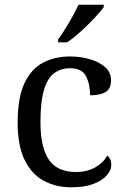

<svg xmlns="http://www.w3.org/2000/svg" viewBox="-20 -786 532 816"><path d="M283 10Q217 10 165.5 -18Q114 -46 84.5 -106.5Q55 -167 55 -265Q55 -372 84.5 -433.5Q114 -495 164.5 -520.5Q215 -546 278 -546Q320 -546 360 -535Q400 -524 426 -501.5Q452 -479 452 -444Q452 -410 429.5 -395.5Q407 -381 363 -381Q363 -428 345.5 -462Q328 -496 278 -496Q240 -496 211.5 -476Q183 -456 167.5 -406Q152 -356 152 -266Q152 -160 187.5 -107.5Q223 -55 303 -55Q350 -55 384.5 -74.5Q419 -94 436 -125Q453 -111 453 -86Q453 -63 434 -41Q415 -19 377.5 -4.5Q340 10 283 10ZM227 -619Q249 -648 273.5 -690Q298 -732 314 -766H421V-756Q409 -739 382 -710Q355 -681 323.5 -652.5Q292 -624 265 -606H227Z"/></svg>

Font: Noto Serif Dives Akuru
Style: Regular
Weight: 400
Designer: Fernando Caro
Foundry: Fernando Caro
Version: Version 2.000; ttfautohint (v1.8.4.7-5d5b)